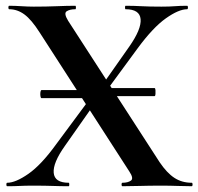

<svg xmlns="http://www.w3.org/2000/svg" viewBox="-20 -645 687 665"><path d="M312 -340H515Q518 -340 518.5 -333Q519 -326 518.5 -319Q518 -312 515 -312H312ZM312 -305H124Q121 -305 120 -312Q119 -319 120 -326Q121 -333 124 -333H312ZM404 0Q401 0 401 -6Q401 -12 404 -12Q423 -12 433.5 -19.5Q444 -27 428 -51L117 -533Q89 -577 64.5 -595Q40 -613 12 -613Q9 -613 9 -619Q9 -625 12 -625Q32 -625 54.5 -623.5Q77 -622 97 -622Q140 -622 176.5 -623.5Q213 -625 241 -625Q243 -625 243 -619Q243 -613 241 -613Q222 -613 211 -606Q200 -599 216 -573L533 -83Q558 -46 584 -29Q610 -12 644 -12Q647 -12 647 -6Q647 0 644 0Q622 0 595.5 -1Q569 -2 539 -2Q496 -2 464 -1Q432 0 404 0ZM5 0Q2 0 2 -6Q2 -12 5 -12Q34 -12 78.5 -43Q123 -74 175 -146L298 -312L316 -298L205 -140Q163 -81 166 -46.5Q169 -12 218 -12Q220 -12 220 -6Q220 0 218 0Q189 0 163 -1Q137 -2 94 -2Q66 -2 48.5 -1Q31 0 5 0ZM335 -312 317 -326 428 -484Q470 -544 467 -578.5Q464 -613 415 -613Q413 -613 413 -619Q413 -625 415 -625Q444 -625 470 -623.5Q496 -622 539 -622Q568 -622 585.5 -623.5Q603 -625 628 -625Q631 -625 631 -619Q631 -613 628 -613Q599 -613 554.5 -581.5Q510 -550 457 -478Z"/></svg>

Font: Cormorant Light
Style: Regular
Weight: 300
Designer: Christian Thalmann (Catharsis Fonts)
Foundry: Catharsis Fonts
Version: Version 4.000